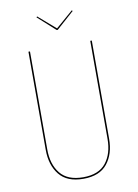

<svg xmlns="http://www.w3.org/2000/svg" viewBox="-94 -912 705 982"><g transform="rotate(-10 258.5 -420.5)"><path d="M423 -170Q423 -91 383 -41Q343 9 259 9Q174 9 134 -41Q94 -91 94 -170V-680H102V-171Q102 -94 140 -46.5Q178 1 259 1Q340 1 377.5 -46.5Q415 -94 415 -171V-680H423ZM353 -846 261 -764H256L165 -846L169 -850L259 -772L349 -850Z"/></g></svg>

Font: Fira Sans Compressed Eight
Style: Regular
Weight: 100
Width: 1
Designer: bBox Type GmbH & Carrois Corporate GbR & Edenspiekermann AG
Foundry: bBox Type GmbH & Carrois Corporate GbR & Edenspiekermann AG
Version: Version 4.301